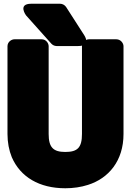

<svg xmlns="http://www.w3.org/2000/svg" viewBox="-20 -958 698 1026"><path d="M329 -146C265 -146 240 -170 240 -242V-711C240 -727 226 -748 203 -748H57C41 -748 20 -734 20 -711V-242C20 -197 28 -155 43 -118C89 -12 190 48 329 48C371 48 413 42 450 30C561 -5 640 -99 640 -242V-711C640 -727 625 -748 602 -748H455C439 -748 418 -734 418 -711V-242C418 -169 394 -146 329 -146ZM398 -712C470 -712 430 -770 430 -770L333 -921C326 -931 314 -938 301 -938H147C73 -938 119 -876 119 -876L254 -725C260 -718 271 -712 282 -712Z"/></svg>

Font: Asimov Print
Style: E
Weight: 500
Designer: Google
Version: Version 2.000980; 2014